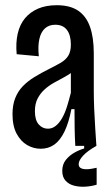

<svg xmlns="http://www.w3.org/2000/svg" viewBox="-20 -560 430 737"><path d="M136 11Q109 11 84.5 -3Q60 -17 44 -46.5Q28 -76 28 -122Q28 -157 38.5 -183.5Q49 -210 68 -229.5Q87 -249 112.5 -264.5Q138 -280 168 -295Q194 -308 213 -319Q232 -330 242 -346Q252 -362 252 -389Q252 -425 237 -445Q222 -465 192 -465Q168 -465 152.5 -451Q137 -437 131 -410Q125 -383 129 -344L44 -352Q40 -396 48 -431Q56 -466 76 -490Q96 -514 126.5 -527Q157 -540 198 -540Q249 -540 280 -519Q311 -498 325.5 -457Q340 -416 340 -355V-211Q340 -181 341.5 -143.5Q343 -106 345.5 -68.5Q348 -31 350 0H269Q267 -35 266.5 -70.5Q266 -106 266 -141H254Q244 -89 227.5 -55Q211 -21 188.5 -5Q166 11 136 11ZM164 -66Q180 -66 193.5 -76.5Q207 -87 218 -106Q229 -125 237 -150.5Q245 -176 252 -204V-300L282 -313Q275 -297 259.5 -285Q244 -273 225 -263Q206 -253 186.5 -242Q167 -231 151 -216.5Q135 -202 124.5 -182Q114 -162 114 -133Q114 -99 128.5 -82.5Q143 -66 164 -66ZM351 149Q331 155 308.5 156.5Q286 158 265.5 153Q245 148 232 134Q219 120 219 96Q219 71 232.5 54Q246 37 265.5 26Q285 15 303 10V-5H350V0Q316 19 299 37.5Q282 56 282 70Q282 80 289 84.5Q296 89 307.5 89.5Q319 90 330.5 88Q342 86 351 84Z"/></svg>

Font: Bricolage Grotesque 36pt Condensed
Style: Regular
Weight: 400
Width: 3
Designer: Mathieu Triay
Foundry: Atelier Triay
Version: Version 1.001;gftools[0.9.33.dev8+g029e19f]